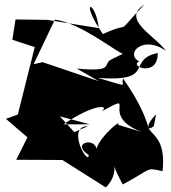

<svg xmlns="http://www.w3.org/2000/svg" viewBox="-20 -755 746 840"><path d="M653 -203C608 -173 661 -206 519 -411C504 -380 561 -370 409 -414C667 -395 530 -494 670 -523C672 -414 541 -466 589 -486C524 -521 609 -604 706 -532C661 -598 508 -669 611 -735C468 -583 575 -672 430 -606C322 -764 399 -755 412 -632L188 -668L48 -670L34 -581L132 -549L58 -254L6 -235L100 -154L51 -56L253 -55L443 65C526 -17 433 -102 517 52C649 -18 614 -23 691 -6C715 -214 565 -153 663 -255ZM497 -209C514 -238 417 -158 402 -104C393 -156 289 -129 368 -77C368 -25 266 -203 365 -203L305 -177L242 -246L373 -211H258C391 -302 462 -297 425 -268C593 -359 405 -250 602 -177ZM467 -495C426 -475 486 -439 316 -455L412 -400L166 -483L127 -474L220 -669C330 -657 501 -519 518 -520Z"/></svg>

Font: Asimov Silicon
Style: Regular
Weight: 400
Designer: Google
Version: Version 2.000980; 2014